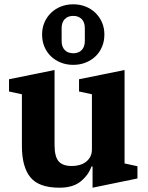

<svg xmlns="http://www.w3.org/2000/svg" viewBox="-20 -862 687 894"><path d="M257 12Q161 12 121.5 -36.5Q82 -85 82 -182V-423L22 -436V-493L234 -536V-187Q234 -134 252.5 -111.5Q271 -89 315 -89Q332 -89 349 -93.5Q366 -98 379 -107.5Q392 -117 400 -131.5Q408 -146 408 -167V-423L348 -436V-493L560 -536V-101L620 -88V-31L411 12V-87H406Q392 -47 356 -17.5Q320 12 257 12ZM321 -614Q346 -614 360.5 -629Q375 -644 375 -671V-731Q375 -758 360.5 -773Q346 -788 321 -788Q296 -788 281.5 -773Q267 -758 267 -731V-671Q267 -644 281.5 -629Q296 -614 321 -614ZM321 -560Q290 -560 263.5 -570.5Q237 -581 217.5 -599.5Q198 -618 187 -644Q176 -670 176 -701Q176 -732 187 -757.5Q198 -783 217.5 -802Q237 -821 263.5 -831.5Q290 -842 321 -842Q352 -842 378.5 -831.5Q405 -821 424.5 -802Q444 -783 455 -757.5Q466 -732 466 -701Q466 -670 455 -644Q444 -618 424.5 -599.5Q405 -581 378.5 -570.5Q352 -560 321 -560Z"/></svg>

Font: IBM Plex Serif
Style: Bold
Weight: 700
Designer: Mike Abbink, Paul van der Laan, Pieter van Rosmalen
Foundry: Bold Monday
Version: Version 2.008